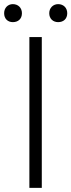

<svg xmlns="http://www.w3.org/2000/svg" viewBox="-36 -908 345 928"><path d="M106 0H166V-729H106ZM26 -801C52 -801 70 -817 70 -844C70 -870 52 -888 26 -888C2 -888 -16 -870 -16 -844C-16 -817 2 -801 26 -801ZM245 -801C271 -801 289 -817 289 -844C289 -870 271 -888 245 -888C221 -888 202 -870 202 -844C202 -817 221 -801 245 -801Z"/></svg>

Font: Noto Sans HK Light
Style: Regular
Weight: 300
Designer: Ryoko NISHIZUKA 西塚涼子 (kana, bopomofo & ideographs); Paul D. Hunt (Latin, Greek & Cyrillic); Sandoll Communications 산돌커뮤니
Foundry: Adobe
Version: Version 2.004;hotconv 1.0.118;makeotfexe 2.5.65603